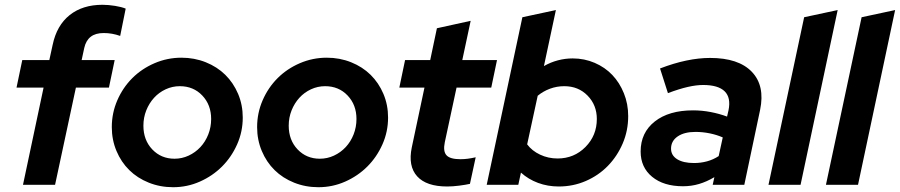

<svg xmlns="http://www.w3.org/2000/svg" viewBox="-20 -772 3759 802"><path d="M73 -521H186L200 -585Q217 -666 271 -709Q325 -752 408 -752Q433 -752 460.5 -747.5Q488 -743 505 -736L482 -622Q465 -628 448 -631Q431 -634 413 -634Q379 -634 359 -618.5Q339 -603 332 -572L321 -521H459L435 -406H297L210 0H76L162 -406H49Z M447 -241Q447 -300 470 -353Q493 -406 532.5 -445.5Q572 -485 625.5 -508Q679 -531 738 -531Q792 -531 839.5 -512Q887 -493 921 -459.5Q955 -426 974.5 -380Q994 -334 994 -281Q994 -222 970.5 -169Q947 -116 907.5 -76.5Q868 -37 815 -13.5Q762 10 703 10Q649 10 601.5 -9Q554 -28 520 -61.5Q486 -95 466.5 -141.5Q447 -188 447 -241ZM709 -109Q740 -109 768 -122Q796 -135 817 -157.5Q838 -180 850 -210.5Q862 -241 862 -275Q862 -334 825 -373Q788 -412 731 -412Q700 -412 672 -399Q644 -386 623.5 -363.5Q603 -341 591 -311Q579 -281 579 -247Q579 -187 616 -148Q653 -109 709 -109Z M1054 -241Q1054 -300 1077 -353Q1100 -406 1139.5 -445.5Q1179 -485 1232.5 -508Q1286 -531 1345 -531Q1399 -531 1446.5 -512Q1494 -493 1528 -459.5Q1562 -426 1581.5 -380Q1601 -334 1601 -281Q1601 -222 1577.5 -169Q1554 -116 1514.5 -76.5Q1475 -37 1422 -13.5Q1369 10 1310 10Q1256 10 1208.5 -9Q1161 -28 1127 -61.5Q1093 -95 1073.5 -141.5Q1054 -188 1054 -241ZM1316 -109Q1347 -109 1375 -122Q1403 -135 1424 -157.5Q1445 -180 1457 -210.5Q1469 -241 1469 -275Q1469 -334 1432 -373Q1395 -412 1338 -412Q1307 -412 1279 -399Q1251 -386 1230.5 -363.5Q1210 -341 1198 -311Q1186 -281 1186 -247Q1186 -187 1223 -148Q1260 -109 1316 -109Z M1700 -156 1753 -406H1648L1672 -521H1777L1805 -654L1946 -685L1911 -521H2056L2032 -406H1887L1838 -178Q1830 -140 1845 -123.5Q1860 -107 1903 -107Q1919 -107 1934 -109Q1949 -111 1967 -115L1943 -4Q1925 0 1898 3.5Q1871 7 1848 7Q1761 7 1722.5 -35.5Q1684 -78 1700 -156Z M2604 -287Q2604 -226 2581 -172.5Q2558 -119 2519 -79Q2480 -39 2427 -16Q2374 7 2314 7Q2268 7 2227.5 -8Q2187 -23 2156 -51L2145 0H2013L2162 -700L2302 -730L2252 -496Q2280 -512 2310.5 -520Q2341 -528 2372 -528Q2421 -528 2464 -509.5Q2507 -491 2537.5 -459Q2568 -427 2586 -382.5Q2604 -338 2604 -287ZM2337 -412Q2306 -412 2277.5 -401.5Q2249 -391 2226 -372L2182 -169Q2202 -142 2236 -126Q2270 -110 2309 -110Q2378 -110 2425.5 -158Q2473 -206 2473 -275Q2473 -333 2434.5 -372.5Q2396 -412 2337 -412Z M2833 6Q2752 6 2704 -33.5Q2656 -73 2656 -139Q2656 -218 2715 -264.5Q2774 -311 2875 -311Q2912 -311 2948.5 -304Q2985 -297 3017 -285L3023 -311Q3034 -364 3007 -390.5Q2980 -417 2917 -417Q2889 -417 2853.5 -409Q2818 -401 2770 -383L2737 -486Q2794 -508 2846.5 -519Q2899 -530 2946 -530Q3065 -530 3120.5 -472Q3176 -414 3155 -313L3089 0H2957L2964 -32Q2932 -13 2900 -3.5Q2868 6 2833 6ZM2783 -151Q2783 -123 2808.5 -107Q2834 -91 2879 -91Q2907 -91 2933 -98Q2959 -105 2982 -120L2999 -198Q2974 -209 2944.5 -215Q2915 -221 2885 -221Q2838 -221 2810.5 -202Q2783 -183 2783 -151Z M3479 -730 3324 0H3190L3339 -700Z M3719 -730 3564 0H3430L3579 -700Z"/></svg>

Font: Red Hat Display
Style: Bold Italic
Weight: 700
Italic angle: -12°
Designer: Pentagram / MCKL
Foundry: Pentagram / MCKL
Version: Version 1.003; Red Hat Display Bold Italic